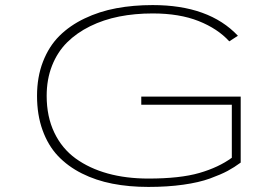

<svg xmlns="http://www.w3.org/2000/svg" viewBox="-20 -726 1090 757"><path d="M929 -345V-85Q904 -66.5 877.5 -52.2Q851 -38 807.8 -22.2Q764.5 -6.5 702.5 2.2Q640.5 11 565 11Q488.5 11 423.2 -1.8Q358 -14.5 302.8 -42.2Q247.5 -70 208.5 -111.2Q169.5 -152.5 147.8 -212.8Q126 -273 126 -348Q126 -422.5 149.5 -483Q173 -543.5 214.2 -584.5Q255.5 -625.5 313.5 -653.2Q371.5 -681 438.5 -693.5Q505.5 -706 582 -706Q804 -706 918 -585L884 -563Q838.5 -613 763 -643Q687.5 -673 582 -673Q511.5 -673 449.8 -660.8Q388 -648.5 335.2 -622.5Q282.5 -596.5 244.5 -558.8Q206.5 -521 185.2 -467.2Q164 -413.5 164 -348Q164 -266.5 194 -203.5Q224 -140.5 278.2 -101.2Q332.5 -62 404.8 -42Q477 -22 565 -22Q689.5 -22 765.8 -44Q842 -66 894 -104V-313H537V-345Z"/></svg>

Font: League Mono Extended Thin
Style: Regular
Weight: 100
Width: 9
Designer: Tyler Finck
Foundry: The League of Moveable Type / Tyler Finck
Version: Version 2.210